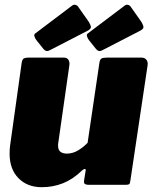

<svg xmlns="http://www.w3.org/2000/svg" viewBox="-20 -770 641 800"><path d="M154 10Q94 10 57 -27.5Q20 -65 20 -130Q20 -138 20.5 -147Q21 -156 22 -163L70 -506Q72 -521 78 -525.5Q84 -530 100 -530H246Q259 -530 265 -521Q271 -512 269 -498L223 -176Q222 -172 222 -168.5Q222 -165 222 -163Q222 -145 232 -137.5Q242 -130 258 -130Q284 -130 306.5 -144Q329 -158 345 -175L394 -507Q396 -522 402.5 -526Q409 -530 426 -530H569Q583 -530 590 -521Q597 -512 595 -498L523 -16Q522 -6 518.5 -3Q515 0 506 0H348Q340 0 334.5 -3Q329 -6 330 -16L337 -60Q338 -66 333.5 -66Q329 -66 321 -59Q284 -23 242.5 -6.5Q201 10 154 10ZM307 -740 350 -679Q356 -669 358.5 -660Q361 -651 347 -643L192 -563Q179 -556 173 -557.5Q167 -559 161 -566L133 -601Q127 -608 124 -617Q121 -626 126 -630L281 -747Q288 -752 295.5 -749.5Q303 -747 307 -740ZM526 -740 569 -679Q575 -669 577.5 -660Q580 -651 566 -643L411 -563Q398 -556 392 -557.5Q386 -559 380 -566L352 -601Q346 -608 343 -617Q340 -626 345 -630L500 -747Q507 -752 514.5 -749.5Q522 -747 526 -740Z"/></svg>

Font: Libre Franklin Black
Style: Italic
Weight: 900
Italic angle: -8°
Designer: Pablo Impallari, Rodrigo Fuenzalida, Nhung Nguyen
Foundry: Impallari Type
Version: Version 3.000